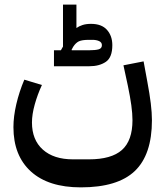

<svg xmlns="http://www.w3.org/2000/svg" viewBox="-20 -648 712 829"><path d="M329 161Q189 161 113.5 92.5Q38 24 38 -99Q38 -145 50.5 -198.5Q63 -252 85 -304L161 -281Q142 -240 130 -197Q118 -154 118 -119Q118 -44 165 -2Q212 40 295 40H364Q461 40 506.5 -0.5Q552 -41 552 -129Q552 -157 547 -193.5Q542 -230 532 -278L513 -366L600 -383L616 -296Q626 -243 631 -202Q636 -161 636 -129Q636 20 562 90.5Q488 161 329 161ZM213 -431H243L252 -447V-628H310V-527Q321 -535 336.5 -540Q352 -545 373 -545Q419 -545 442 -519Q465 -493 465 -453Q465 -400 437 -381Q409 -362 366 -362H213ZM289 -433 290 -431H366Q392 -431 406 -435Q420 -439 420 -453Q420 -465 408 -470.5Q396 -476 379 -476H364Q334 -476 320.5 -469.5Q307 -463 296 -446Z"/></svg>

Font: IBM Plex Arabic Medium
Style: Regular
Weight: 500
Designer: Mike Abbink, Paul van der Laan, Pieter van Rosmalen, Wael Morcos, Khajak Apelian
Foundry: Bold Monday
Version: Version 1.0